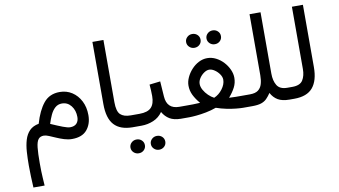

<svg xmlns="http://www.w3.org/2000/svg" viewBox="-91 -889 2505 1418"><g transform="rotate(-10 1161.5 -180.5)"><path d="M173.8 -146Q201.2 -241.2 245.4 -295.7Q289.6 -350.1 366.2 -350.1Q418 -350.1 458.5 -323.7Q499 -297.4 522.7 -251.2Q546.4 -205.1 546.4 -145Q546.4 -79.1 510 -35.6Q473.6 7.8 397.5 7.8Q368.7 7.8 339.1 -1.5Q309.6 -10.7 282.5 -22.7Q255.4 -34.7 232.9 -43.9Q210.4 -53.2 195.3 -53.2Q168 -53.2 154.1 -35.4Q140.1 -17.6 135.5 24.9Q130.9 67.4 130.9 142.6Q130.9 175.8 131.6 201.9Q132.3 228 134 253.4Q135.7 278.8 137.7 311H53.7Q51.3 266.1 49.8 226.8Q48.3 187.5 48.3 147.5Q48.3 92.8 51.5 43.5Q54.7 -5.9 66.7 -45.7Q78.6 -85.4 104 -111.6Q129.4 -137.7 173.8 -146ZM463.9 -145.5Q463.9 -195.8 437 -229.7Q410.2 -263.7 368.2 -263.7Q337.9 -263.7 316.9 -244.9Q295.9 -226.1 281.7 -195.6Q267.6 -165 256.8 -130.4Q310.1 -106.9 345.5 -93.5Q380.9 -80.1 398.4 -80.1Q431.2 -80.1 447.5 -97.9Q463.9 -115.7 463.9 -145.5Z M669.4 -672.4H752V-205.6Q752 -136.7 777.3 -112.8Q802.7 -88.9 854 -88.9H866.2V0H854Q760.7 0 715.1 -49.6Q669.4 -99.1 669.4 -206.1Z M845.7 -88.9H919.4Q981.4 -88.9 1008.1 -116.7Q1034.7 -144.5 1034.7 -202.1Q1034.7 -225.6 1033.4 -246.6Q1032.2 -267.6 1030.3 -288.6L1111.8 -298.3L1119.6 -184.1Q1125.5 -88.9 1218.8 -88.9H1229V0H1217.8Q1163.6 0 1131.1 -19.5Q1098.6 -39.1 1078.6 -74.7Q1052.2 -36.1 1009.3 -18.1Q966.3 0 919.4 0H845.7ZM963.4 145.5Q963.4 124 979.2 108.9Q995.1 93.8 1017.6 93.8Q1040.5 93.8 1056.2 108.6Q1071.8 123.5 1071.8 145.5Q1071.8 167.5 1056.2 182.4Q1040.5 197.3 1017.6 197.3Q995.1 197.3 979.2 182.1Q963.4 167 963.4 145.5ZM810.5 145.5Q810.5 124 826.4 108.9Q842.3 93.8 864.7 93.8Q887.7 93.8 903.3 108.6Q918.9 123.5 918.9 145.5Q918.9 167.5 903.3 182.4Q887.7 197.3 864.7 197.3Q842.3 197.3 826.4 182.1Q810.5 167 810.5 145.5Z M1503.4 -550.3Q1503.4 -571.8 1519.3 -586.9Q1535.2 -602.1 1557.6 -602.1Q1580.6 -602.1 1596.2 -587.2Q1611.8 -572.3 1611.8 -550.3Q1611.8 -528.3 1596.2 -513.4Q1580.6 -498.5 1557.6 -498.5Q1535.2 -498.5 1519.3 -513.7Q1503.4 -528.8 1503.4 -550.3ZM1350.6 -550.3Q1350.6 -571.8 1366.5 -586.9Q1382.3 -602.1 1404.8 -602.1Q1427.7 -602.1 1443.4 -587.2Q1459 -572.3 1459 -550.3Q1459 -528.3 1443.4 -513.4Q1427.7 -498.5 1404.8 -498.5Q1382.3 -498.5 1366.5 -513.7Q1350.6 -528.8 1350.6 -550.3ZM1655.8 -230Q1655.8 -191.4 1638.7 -158.4Q1621.6 -125.5 1591.8 -90.8Q1619.6 -89.4 1641.1 -89.1Q1662.6 -88.9 1679.2 -88.9H1726.6V0H1680.7Q1662.1 0 1629.6 -3.2Q1597.2 -6.3 1558.3 -14.2Q1519.5 -22 1481.9 -35.2Q1444.3 -21.5 1404.8 -13.9Q1365.2 -6.3 1331.5 -3.2Q1297.9 0 1277.8 0H1209.5V-88.9H1277.8Q1298.3 -88.9 1320.6 -89.1Q1342.8 -89.4 1374.5 -91.3Q1345.2 -125.5 1328.6 -159.2Q1312 -192.9 1312 -231Q1312 -261.2 1326.2 -292Q1340.3 -322.8 1364.3 -349.1Q1388.2 -375.5 1418.9 -391.4Q1449.7 -407.2 1482.4 -407.2Q1516.6 -407.2 1547.9 -391.4Q1579.1 -375.5 1603.3 -349.4Q1627.4 -323.2 1641.6 -292Q1655.8 -260.7 1655.8 -230ZM1482.4 -320.8Q1463.9 -320.8 1443.6 -306.9Q1423.3 -293 1409.4 -272Q1395.5 -251 1395.5 -229Q1395.5 -206.5 1408.7 -183.1Q1421.9 -159.7 1442.1 -140.1Q1462.4 -120.6 1483.4 -109.9Q1520.5 -125.5 1546.6 -160.4Q1572.8 -195.3 1572.8 -230Q1572.8 -250.5 1558.3 -271.5Q1543.9 -292.5 1522.9 -306.6Q1502 -320.8 1482.4 -320.8Z M1847.7 -213.9V-672.4H1930.2V-212.4Q1930.2 -158.7 1951.4 -123.8Q1972.7 -88.9 2028.8 -88.9H2044.4V0H2029.8Q1975.1 0 1942.9 -19Q1910.6 -38.1 1891.6 -74.2Q1875.5 -50.3 1859.1 -33.7Q1842.8 -17.1 1817.6 -8.5Q1792.5 0 1749 0H1707V-88.9H1748Q1789.1 -88.9 1810.3 -105.2Q1831.5 -121.6 1839.6 -149.9Q1847.7 -178.2 1847.7 -213.9Z M2024.9 -88.9H2065.9Q2124.5 -88.9 2145 -122.1Q2165.5 -155.3 2165.5 -205.1V-672.4H2248V-205.6Q2248 -104 2204.1 -52Q2160.2 0 2065.4 0H2024.9Z"/></g></svg>

Font: Vazirmatn RD UI
Style: Regular
Weight: 400
Designer: Saber Rastikerdar
Foundry: Saber Rastikerdar
Version: Version 33.003